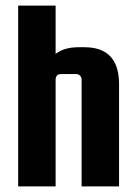

<svg xmlns="http://www.w3.org/2000/svg" viewBox="-20 -667 492 687"><path d="M179 0H45V-647H179V-474Q209 -498 261 -498H282Q406 -498 406 -366V0H272V-382Q272 -390 266.5 -396Q261 -402 253 -402H198Q181 -402 179 -384Z"/></svg>

Font: Squada One
Style: Regular
Weight: 400
Designer: Joe Prince
Foundry: Joe Prince
Version: Version 1.001